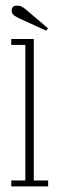

<svg xmlns="http://www.w3.org/2000/svg" viewBox="-20 -662 207 682"><path d="M20 0V-21H70V-502.5H20V-523.5H100V-21H151V0ZM144 -553 50 -596Q38 -601.5 29.8 -607.5Q21.5 -613.5 21.5 -624.5Q21.5 -642 41 -642Q50.5 -642 57.5 -638.2Q64.5 -634.5 71 -629L150.5 -561.5Z"/></svg>

Font: Imbue 50pt Thin
Style: Regular
Weight: 100
Designer: Tyler Finck
Foundry: Etcetera Type Company
Version: Version 1.102; ttfautohint (v1.8.3)